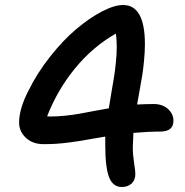

<svg xmlns="http://www.w3.org/2000/svg" viewBox="-20 -748 740 766"><path d="M465.8 -2Q430.2 -2 415 -41.3Q399.9 -80.6 399.9 -169.9V-203.1Q390.6 -201.7 353 -195.1Q315.4 -188.5 300.8 -186Q286.1 -183.6 256.6 -179.7Q227.1 -175.8 203.1 -174.3Q179.2 -172.9 153.8 -172.9Q110.4 -172.9 83.3 -198.2Q56.2 -223.6 56.2 -258.8Q56.2 -313.5 92.8 -384.8Q128.4 -457 180.4 -522.7Q232.4 -588.4 284.7 -632.3Q336.9 -676.3 386.5 -702.1Q436 -728 471.2 -728Q558.1 -728 558.1 -571.8Q558.1 -541 554.7 -506.3Q551.3 -471.7 547.9 -449.7Q544.4 -427.7 537.1 -387.7Q529.8 -347.7 526.9 -331.1Q568.8 -333 592.8 -333Q627.9 -333 649.9 -313.5Q671.9 -293.9 671.9 -266.1Q671.9 -223.1 619.1 -223.1Q573.2 -223.1 512.2 -217.8Q509.8 -170.4 509.8 -161.1Q509.8 -130.9 514.9 -98.1Q520 -65.4 520 -54.2Q520 -29.8 505.1 -15.9Q490.2 -2 465.8 -2ZM445.8 -562Q445.8 -593.8 441.9 -613.8Q350.1 -561.5 279.8 -475.8Q209.5 -390.1 168 -284.2Q171.9 -283.2 182.1 -283.2Q210 -283.2 241.5 -286.6Q272.9 -290 295.2 -293.9Q317.4 -297.9 355.2 -305.2Q393.1 -312.5 414.1 -315.9Q417 -335.9 424.1 -376.7Q431.2 -417.5 435.1 -441.7Q439 -465.8 442.4 -499.8Q445.8 -533.7 445.8 -562Z"/></svg>

Font: Shantell Sans Bouncy
Style: Regular
Weight: 500
Designer: Stephen Nixon, Anya Danilova, Shantell Martin
Foundry: Arrow Type
Version: Version 1.006;[9816181b4]